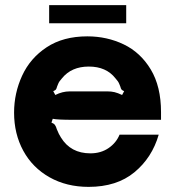

<svg xmlns="http://www.w3.org/2000/svg" viewBox="-20 -718 684 750"><path d="M35 -278Q35 -354 66.5 -422.5Q98 -491 162.5 -533.5Q227 -576 321 -576Q398 -576 463.5 -544.5Q529 -513 569 -446.5Q609 -380 609 -280V-250H265Q204 -250 186 -254L181 -239Q190 -236 194.5 -230Q199 -224 202 -213Q210 -193 218 -181Q256 -119 333 -119Q374 -119 404 -139.5Q434 -160 447 -192H600Q574 -102 505 -45Q436 12 326 12Q240 12 173.5 -25.5Q107 -63 71 -129Q35 -195 35 -278ZM196 -347Q224 -361 252 -361H400Q415 -361 427.5 -358Q440 -355 457 -347L465 -362Q457 -365 454.5 -368.5Q452 -372 450 -380Q449 -382 445.5 -391Q442 -400 431 -412Q395 -458 327 -458Q259 -458 222 -412Q211 -400 207.5 -391Q204 -382 203 -380Q201 -372 198.5 -368.5Q196 -365 188 -362ZM473 -627H172V-698H473Z"/></svg>

Font: Open Sauce Sans ExtraBold
Style: Regular
Weight: 800
Designer: Alfredo Marco Pradil
Foundry: Creative Sauce Fz LLC
Version: Version 1.477